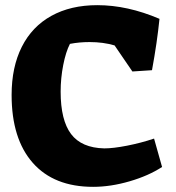

<svg xmlns="http://www.w3.org/2000/svg" viewBox="-20 -709 683 744"><path d="M25 -341Q25 -449 64.5 -527.5Q104 -606 179 -647.5Q254 -689 357 -689Q474 -689 598 -636Q589 -546 569 -437L493 -432L424 -533Q380 -546 327 -546Q287 -546 251 -539Q235 -508 225 -457Q215 -406 215 -354Q215 -243 255.5 -189.5Q296 -136 384 -134Q419 -134 472.5 -144.5Q526 -155 577 -172L608 -62Q556 -28 482.5 -6.5Q409 15 341 15Q189 15 107 -78Q25 -171 25 -341Z"/></svg>

Font: Suez One
Style: Regular
Weight: 400
Designer: Michal Sahar
Foundry: Hagilda
Version: Version 1.001